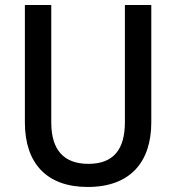

<svg xmlns="http://www.w3.org/2000/svg" viewBox="-20 -734 702 764"><path d="M582 -247V-714H477V-248C477 -141 433 -82 332 -82C234 -82 184 -137 184 -247V-714H79V-247C79 -84 166 10 329 10C499 10 582 -90 582 -247Z"/></svg>

Font: Noto Sans Devanagari SemiCondensed Medium
Style: Regular
Weight: 500
Width: 4
Designer: Jelle Bosma - Monotype Design Team
Foundry: Monotype Imaging Inc.
Version: Version 2.004